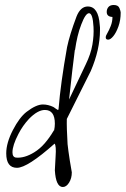

<svg xmlns="http://www.w3.org/2000/svg" viewBox="-20 -660 504 770"><path d="M232 90Q204 90 200 23L203 -33Q206 -75 199 -84Q90 13 48 13Q5 13 5 -45Q5 -87 32 -139Q58 -189 86 -211Q125 -241 152 -241Q173 -241 194 -231Q196 -230 198.5 -228Q201 -226 204 -224Q211 -219 212 -219Q215 -219 215 -225Q219 -275 227.5 -336.5Q236 -398 249 -471Q254 -495 263.5 -526Q273 -557 287 -594Q303 -634 332 -634Q375 -634 380 -560Q381 -555 381 -549.5Q381 -544 381 -539Q381 -461 344 -375L248 -183Q247 -149 251 -82Q252 -72 254.5 -53.5Q257 -35 260 -16Q263 3 265.5 16.5Q268 30 268 31Q268 55 257 72.5Q246 90 232 90ZM257 -261 324 -402Q344 -443 350.5 -480.5Q357 -518 355 -552Q352 -607 337 -607Q323 -607 306 -562Q297 -539 291 -513.5Q285 -488 281 -460L280 -459Q276 -427 270 -377.5Q264 -328 257 -261ZM44 -28Q78 -25 117 -49Q140 -63 159.5 -85.5Q179 -108 196 -137H197Q200 -151 200 -164Q200 -219 160 -219Q131 -219 96 -183Q71 -156 54 -123Q30 -77 30 -49Q30 -30 44 -28ZM414 -501Q404 -501 404 -510Q404 -517 411 -528Q417 -538 424 -555.5Q431 -573 431 -592Q408 -593 408 -612Q408 -624 415 -632Q422 -640 436 -640Q454 -640 459 -627.5Q464 -615 464 -610Q464 -579 455 -554Q446 -529 434.5 -515Q423 -501 414 -501Z"/></svg>

Font: Square Peg
Style: Regular
Weight: 400
Designer: Robert E. Leuschke
Foundry: Robert E. Leuschke
Version: Version 1.010; ttfautohint (v1.8.4.7-5d5b)